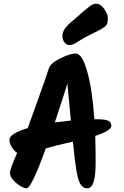

<svg xmlns="http://www.w3.org/2000/svg" viewBox="-20 -1034 671 1040"><path d="M508 -388Q548 -388 565.5 -380.5Q583 -373 583 -353Q583 -326 496 -298Q498 -222 498 -152.5Q498 -83 487 -48.5Q476 -14 452 -14Q428 -14 414.5 -38.5Q401 -63 392.5 -119Q384 -175 375 -267Q273 -244 228 -230Q150 -14 124 -14Q103 -14 68.5 -42Q34 -70 34 -100Q34 -117 73 -206Q56 -217 43.5 -237.5Q31 -258 31 -277Q31 -310 130 -340Q138 -360 146.5 -385.5Q155 -411 189.5 -505Q224 -599 244 -662Q253 -692 306.5 -718Q360 -744 390 -744Q425 -744 452.5 -647Q480 -550 491 -388ZM277 -371Q307 -375 364 -381Q361 -410 354.5 -480Q348 -550 345 -581Q328 -525 277 -371ZM474 -1006Q489 -1014 500 -1014Q524 -1014 544 -986.5Q564 -959 564 -937Q564 -915 560.5 -905.5Q557 -896 544.5 -887Q532 -878 520.5 -872Q509 -866 481.5 -852.5Q454 -839 437.5 -830Q421 -821 403.5 -809.5Q386 -798 376.5 -794Q367 -790 354 -790Q341 -790 329.5 -804.5Q318 -819 318 -838.5Q318 -858 330 -876.5Q342 -895 366.5 -915.5Q391 -936 409.5 -952.5Q428 -969 437 -976.5Q446 -984 457 -993Q468 -1002 474 -1006Z"/></svg>

Font: Kalam
Style: Bold
Weight: 700
Version: Version 2.001;PS 1.0;hotconv 1.0.79;makeotf.lib2.5.61930; tt